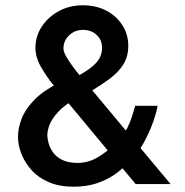

<svg xmlns="http://www.w3.org/2000/svg" viewBox="-20 -696 699 726"><path d="M493 0 179 -378Q157 -405 135.5 -442Q114 -479 114 -515Q114 -559 138 -595.5Q162 -632 202.5 -654Q243 -676 293 -676Q343 -676 381.5 -656Q420 -636 442.5 -601Q465 -566 465 -523Q465 -482 446.5 -452.5Q428 -423 395 -398.5Q362 -374 317 -347L273 -408Q313 -430 333 -448Q353 -466 359.5 -482.5Q366 -499 366 -515Q366 -545 345.5 -564Q325 -583 294 -583Q263 -583 241.5 -562.5Q220 -542 220 -513Q220 -500 230.5 -482Q241 -464 254.5 -445.5Q268 -427 280 -413L625 0ZM259 10Q205 10 165 -7Q125 -24 99.5 -52.5Q74 -81 61 -114Q48 -147 48 -178Q48 -211 61.5 -246.5Q75 -282 108.5 -317Q142 -352 201 -382L267 -323Q224 -299 200.5 -273.5Q177 -248 168 -225.5Q159 -203 159 -185Q159 -173 163.5 -155.5Q168 -138 180 -120.5Q192 -103 215 -91.5Q238 -80 274 -80Q314 -80 350 -101.5Q386 -123 408 -147L464 -80Q442 -56 412.5 -35.5Q383 -15 344.5 -2.5Q306 10 259 10ZM451 -194Q463 -213 471 -233.5Q479 -254 484 -271Q489 -288 491 -296H576Q570 -262 552.5 -217.5Q535 -173 509 -132Z"/></svg>

Font: Maven Pro Medium
Style: Regular
Weight: 500
Designer: Joe Prince
Foundry: Joe Prince
Version: Version 2.103